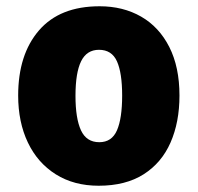

<svg xmlns="http://www.w3.org/2000/svg" viewBox="-20 -583 633 613"><path d="M553 -278Q553 -193 524.5 -128Q496 -63 438.5 -26.5Q381 10 295 10Q216 10 158 -26.5Q100 -63 69 -128Q38 -193 38 -278Q38 -409 104.5 -486Q171 -563 298 -563Q373 -563 430.5 -530Q488 -497 520.5 -433Q553 -369 553 -278ZM221 -277Q221 -205 238.5 -167Q256 -129 297 -129Q337 -129 353.5 -167Q370 -205 370 -278Q370 -350 353.5 -387Q337 -424 296 -424Q257 -424 239 -387.5Q221 -351 221 -277Z"/></svg>

Font: Noto Sans Sinhala UI SemiCondensed Black
Style: Regular
Weight: 900
Width: 4
Designer: Jelle Bosma - Monotype Design Team
Foundry: Monotype Imaging Inc.
Version: Version 2.006; ttfautohint (v1.8.4.7-5d5b)